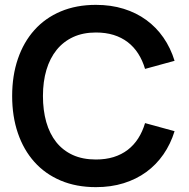

<svg xmlns="http://www.w3.org/2000/svg" viewBox="-20 -755 778 790"><path d="M374.7 15Q436.8 15 488.8 -1.2Q540.8 -17.4 581.8 -47.2Q622.8 -77.1 652.4 -119.7Q681.9 -162.3 698.3 -215.2L576.8 -248.5Q566.5 -213.5 548.6 -185.6Q530.7 -157.7 505.4 -138.3Q480.1 -119 447.5 -108.8Q414.8 -98.7 374.7 -98.7Q320.2 -98.7 279.4 -117.3Q238.7 -136 211.4 -170.2Q184.2 -204.5 170.4 -252.8Q156.7 -301.2 156.7 -360Q156.7 -419.2 171 -467.4Q185.4 -515.5 213.1 -549.8Q240.8 -584 281.3 -602.7Q321.8 -621.3 374.7 -621.3Q414.8 -621.3 447.5 -611.2Q480.1 -601 505.4 -581.7Q530.7 -562.3 548.6 -534.4Q566.5 -506.5 576.8 -471.5L698.3 -504.8Q681.9 -557.8 652.4 -600.4Q622.8 -643 581.8 -672.8Q540.8 -702.7 488.8 -718.8Q436.8 -735 374.7 -735Q293.8 -735 229.7 -707.9Q165.7 -680.8 121.4 -631.2Q77.2 -581.8 53.6 -512.8Q30 -443.8 30 -360Q30 -276.2 53.6 -207.2Q77.2 -138.2 121.4 -88.8Q165.7 -39.2 229.7 -12.1Q293.8 15 374.7 15Z"/></svg>

Font: Vela Sans GX ExtLt
Style: Regular
Weight: 200
Designer: Principal design: Mikhail Sharanda - project Manrope.
Design modification: Ravid Balaliev
Foundry: Mikhail Sharanda
Version: Version 1.001